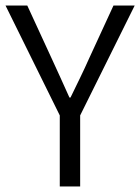

<svg xmlns="http://www.w3.org/2000/svg" viewBox="-20 -677 509 697"><path d="M197 0V-258L0 -657H79L167 -466Q184 -430 199.5 -395Q215 -360 232 -323H236Q254 -360 271 -395Q288 -430 304 -466L392 -657H469L271 -258V0Z"/></svg>

Font: Assistant ExtraLight
Style: Regular
Weight: 400
Version: Version 3.000